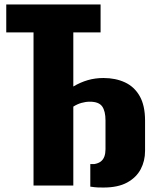

<svg xmlns="http://www.w3.org/2000/svg" viewBox="-20 -830 711 859"><path d="M443 9Q413 9 403 7.5Q393 6 384 5V-96Q389 -96 393.5 -96Q398 -96 402 -96Q420 -99 431 -107.5Q442 -116 447 -130Q452 -144 452 -162V-291Q452 -333 437 -354Q422 -375 382 -375Q363 -375 344 -369.5Q325 -364 308 -353V0H130V-685H8V-810H430V-685H308V-443Q340 -462 373 -471.5Q406 -481 443 -481Q497 -481 539 -461.5Q581 -442 605 -400Q629 -358 629 -290V-155Q629 -110 609.5 -73Q590 -36 549 -13.5Q508 9 443 9Z"/></svg>

Font: Oswald
Style: Bold
Weight: 700
Designer: Vernon Adams
Foundry: Vernon Adams
Version: Version 4.103;gftools[0.9.33.dev8+g029e19f]